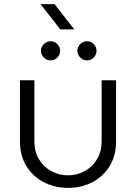

<svg xmlns="http://www.w3.org/2000/svg" viewBox="-20 -900 661 933"><path d="M311 13Q246 13 193 -14.5Q140 -42 108.5 -92.5Q77 -143 77 -213V-510H147V-216Q147 -162 170.5 -124.5Q194 -87 231 -67.5Q268 -48 310 -48Q353 -48 390.5 -68Q428 -88 451 -125.5Q474 -163 474 -216V-510H544V-213Q544 -143 512.5 -92.5Q481 -42 428.5 -14.5Q376 13 311 13ZM402.6 -606.6Q384 -606.6 370 -620.5Q356 -634.5 356 -653.1Q356 -671.7 370 -685.7Q384 -699.6 402.6 -699.6Q422.1 -699.6 435.6 -685.7Q449.1 -671.7 449.1 -653.1Q449.1 -634.5 435.6 -620.5Q422.1 -606.6 402.6 -606.6ZM225.6 -606.6Q207 -606.6 193 -620.5Q179 -634.5 179 -653.1Q179 -671.7 193 -685.7Q207 -699.6 225.6 -699.6Q245.1 -699.6 258.6 -685.7Q272.1 -671.7 272.1 -653.1Q272.1 -634.5 258.6 -620.5Q245.1 -606.6 225.6 -606.6ZM273 -757 177 -880H245L341 -757Z"/></svg>

Font: MuseoModerno Light
Style: Regular
Weight: 300
Designer: Pablo Cosgaya, Héctor Gatti, Marcela Romero, and the Authors of The MuseoModerno Project.
Foundry: Omnibus-Type Team
Version: Version 1.001